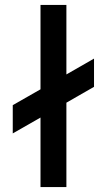

<svg xmlns="http://www.w3.org/2000/svg" viewBox="-20 -755 431 775"><path d="M248 -454.5 359.5 -518.5V-404.5L248 -340.5V0H143.5V-280.5L31.5 -216.5V-330.5L143.5 -394.5V-735H248Z"/></svg>

Font: Hauora SemiBold
Style: Regular
Weight: 600
Designer: Wayne Shih
Foundry: WCYS
Version: Version 1.001